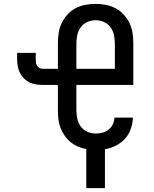

<svg xmlns="http://www.w3.org/2000/svg" viewBox="-20 -763 790 988"><path d="M424 205V4Q401 0 380.5 -9Q360 -18 342.5 -32.5Q325 -47 312 -66Q299 -85 291 -106Q283 -127 280.5 -149.5Q278 -172 278 -195V-326H199Q181 -326 163.5 -329Q146 -332 130 -340Q114 -348 101.5 -361Q89 -374 81.5 -390Q74 -406 71 -424Q68 -442 68 -459V-491H164V-459Q164 -451 165 -442Q166 -433 170.5 -425.5Q175 -418 182.5 -413.5Q190 -409 199 -409H278V-540Q278 -567 282 -593.5Q286 -620 297.5 -644Q309 -668 327 -688Q345 -708 368.5 -720.5Q392 -733 418.5 -738Q445 -743 472 -743Q498 -743 524.5 -738Q551 -733 574.5 -720.5Q598 -708 616.5 -688Q635 -668 646.5 -644Q658 -620 662 -593.5Q666 -567 666 -540V-326H373V-195Q373 -173 378 -151Q383 -129 396 -111.5Q409 -94 429.5 -85Q450 -76 472 -76Q490 -76 507.5 -80.5Q525 -85 539 -96Q553 -107 560.5 -123.5Q568 -140 569 -158H664Q663 -128 653 -99.5Q643 -71 623 -49Q603 -27 576 -13.5Q549 0 520 5V205ZM571 -409V-540Q571 -562 566 -584Q561 -606 548 -623.5Q535 -641 514.5 -650Q494 -659 472 -659Q450 -659 429.5 -650Q409 -641 396 -623.5Q383 -606 378 -584Q373 -562 373 -540V-409Z"/></svg>

Font: Iosevka Etoile Medium
Style: Regular
Weight: 500
Designer: Belleve Invis
Foundry: Belleve Invis
Version: Version 22.1.2; ttfautohint (v1.8.4)